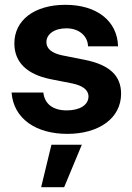

<svg xmlns="http://www.w3.org/2000/svg" viewBox="-20 -547 553 802"><path d="M261.2 12.2C393.1 12.2 485.8 -53.2 485.8 -155.3C485.8 -231 438 -275.9 335 -296.9L239.3 -315.9C198.2 -324.7 173.8 -342.3 173.8 -371.1C173.8 -403.3 205.6 -428.7 257.3 -428.7C310.5 -428.7 346.7 -396.5 347.7 -353.5H473.1C470.2 -460.4 383.3 -526.9 253.4 -526.9C123 -526.9 40 -462.4 40 -365.7C40 -287.1 92.3 -236.3 191.4 -216.3L280.8 -198.7C323.7 -189.9 349.6 -172.4 349.6 -144C349.6 -109.9 315.4 -85.9 258.8 -85.9C200.7 -85.9 166 -113.3 161.1 -160.6H28.3C36.6 -50.3 131.3 12.2 261.2 12.2ZM151.9 234.9H248L321.8 57.6H194.8Z"/></svg>

Font: Raveo Display Display SemiBold
Style: Regular
Weight: 600
Designer: Jakub Foglar, Rasmus Andersson (Inter)
Foundry: Jakubfoglar.com
Version: Version 1.100;Glyphs 3.2.3 (3260)